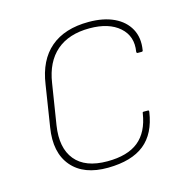

<svg xmlns="http://www.w3.org/2000/svg" viewBox="-81 -570 652 662"><g transform="rotate(-15 245.0 -239.5)"><path d="M227 12Q140 13 97.5 -37Q55 -87 69 -174L92 -321Q104 -405 154.5 -448Q205 -491 291 -491Q344 -491 381 -473.5Q418 -456 435.5 -424Q453 -392 446 -349Q446 -344 441 -344H427Q423 -344 423 -349Q432 -403 394.5 -436Q357 -469 288 -469Q214 -469 170 -431Q126 -393 115 -320L92 -175Q80 -97 115.5 -53.5Q151 -10 230 -10Q302 -10 341 -41.5Q380 -73 390 -138Q390 -143 394 -143H410Q414 -143 413 -137Q402 -62 356.5 -25.5Q311 11 227 12Z"/></g></svg>

Font: Sofia Sans Thin
Style: Italic
Weight: 250
Italic angle: -9°
Version: Version 4.100-B